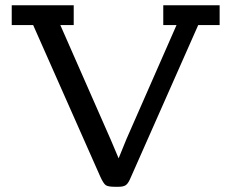

<svg xmlns="http://www.w3.org/2000/svg" viewBox="-20 -715 887 735"><path d="M24.9 -619.1V-694.8H262.2V-619.1H210.9L404.8 -178.2L434.1 -108.9L463.9 -182.1L655.8 -619.1H605V-694.8H820.8V-619.1H738.8L477.1 -27.8Q469.2 -10.7 460.2 -5.4Q451.2 0 434.1 0H418.9Q394 0 385 -6.1Q376 -12.2 363.8 -39.1L106.9 -619.1Z"/></svg>

Font: CMU Concrete
Style: Bold
Weight: 700
Version: Version 0.7.0